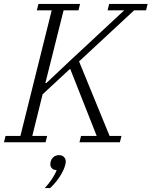

<svg xmlns="http://www.w3.org/2000/svg" viewBox="-35 -718 765 969"><path d="M-7 -32H68L226 -666H151L159 -698H369L361 -666H286L194 -299H199L319 -412L592 -666H508L516 -698H710L702 -666H642L364 -408L518 -32H578L570 0H366L374 -32H453L319 -371L180 -242L128 -32H203L195 0H-15ZM191 231Q210 211 226.5 186.5Q243 162 251 140H249Q235 140 227 131.5Q219 123 219 111Q219 92 231 78.5Q243 65 263 65Q279 65 288 74.5Q297 84 297 98Q297 109 290 128Q280 155 260 183Q240 211 218 231H191Z"/></svg>

Font: IBM Plex Serif Light
Style: Italic
Weight: 300
Italic angle: -14°
Designer: Mike Abbink, Paul van der Laan, Pieter van Rosmalen
Foundry: Bold Monday
Version: Version 3.001